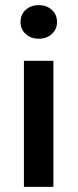

<svg xmlns="http://www.w3.org/2000/svg" viewBox="-20 -728 302 748"><path d="M73.2 0V-491.2H188V0ZM60.1 -642.1Q60.1 -671.4 80.1 -689.7Q100.1 -708 130.9 -708Q161.6 -708 181.9 -689.7Q202.1 -671.4 202.1 -642.1Q202.1 -613.8 181.9 -595.5Q161.6 -577.1 130.9 -577.1Q100.1 -577.1 80.1 -595.5Q60.1 -613.8 60.1 -642.1Z"/></svg>

Font: Toshiba Sans Medium
Style: Regular
Weight: 500
Designer: Paul D. Hunt
Foundry: Toshiba Corporation
Version: Version 2.020;PS 2.0;hotconv 1.0.86;makeotf.lib2.5.63406